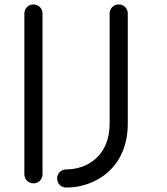

<svg xmlns="http://www.w3.org/2000/svg" viewBox="-20 -828 754 867"><path d="M90 -41C90 -18 108 0 131 0C154 0 172 -18 172 -41V-767C172 -790 154 -808 131 -808C108 -808 90 -790 90 -767ZM557 -767C557 -790 539 -808 516 -808C493 -808 475 -790 475 -767V-269C475 -127 377 -63 279 -63C256 -63 238 -45 238 -22C238 1 256 19 279 19C415 19 557 -74 557 -269Z"/></svg>

Font: Fabada
Style: Regular
Weight: 400
Designer: deFharo
Foundry: deFharo.com
Version: Version 4.000 2011 initial release